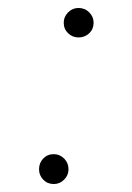

<svg xmlns="http://www.w3.org/2000/svg" viewBox="-20 -449 331 482"><path d="M140 -392Q140 -407 151 -418Q162 -429 177 -429Q193 -429 204 -418Q215 -407 215 -392Q215 -376 204 -365.5Q193 -355 177 -355Q162 -355 151 -365.5Q140 -376 140 -392ZM78 -24Q78 -40 88.5 -51Q99 -62 115 -62Q130 -62 141 -51Q152 -40 152 -24Q152 -9 141 2Q130 13 115 13Q99 13 88.5 2Q78 -9 78 -24Z"/></svg>

Font: Jost* Light
Style: Italic
Weight: 300
Italic angle: -10°
Version: Version 3.7